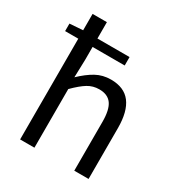

<svg xmlns="http://www.w3.org/2000/svg" viewBox="-169 -827 881 943"><g transform="rotate(30 271.5 -356.0)"><path d="M322.8 -478Q397.9 -478 434.3 -430.2Q470.7 -382.3 470.7 -288.1V0H389.6V-276.9Q389.6 -345.7 367.4 -376.7Q345.2 -407.7 296.9 -407.7Q261.7 -407.7 232.7 -390.1Q203.6 -372.6 163.6 -332.5V0H82.5V-571.3H7.8V-613.8L82.5 -619.1V-711.9H163.6V-619.1H345.7V-571.3H163.6V-498L160.6 -397.5Q200.7 -436 238.5 -457Q276.4 -478 322.8 -478Z"/></g></svg>

Font: Varta
Style: Regular
Weight: 400
Designer: Joana Correia, Viktoriya Grabowska, Eben Sorkin
Foundry: Sorkin Type
Version: Version 1.003; ttfautohint (v1.3) -l 8 -r 24 -G 200 -x 12 -H